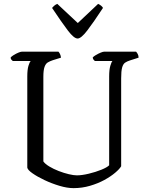

<svg xmlns="http://www.w3.org/2000/svg" viewBox="-20 -972 764 992"><path d="M360 0Q327 0 287 -12Q247 -24 210 -41.5Q173 -59 148 -76.5Q123 -94 121 -106V-577Q121 -612 127 -632Q133 -652 139 -657H46Q43 -659 39 -663.5Q35 -668 35 -675Q40 -681 51.5 -688Q63 -695 75 -700Q87 -705 93 -705H282Q286 -701 290 -693Q294 -685 295 -674L253 -661Q238 -656 227 -649.5Q216 -643 210 -626Q204 -609 204 -575V-138Q213 -125 234.5 -112Q256 -99 283 -88.5Q310 -78 335.5 -72Q361 -66 377 -66Q403 -66 438.5 -74.5Q474 -83 503.5 -95Q533 -107 544 -118V-577Q544 -612 550 -632Q556 -652 561 -657H470Q467 -659 463.5 -663.5Q460 -668 459 -675Q464 -681 476 -688Q488 -695 500 -700Q512 -705 518 -705H683Q687 -701 691.5 -693Q696 -685 696 -674L652 -660Q636 -655 626 -648Q616 -641 611 -623Q606 -605 606 -567V-113Q598 -99 575 -79.5Q552 -60 519 -42Q486 -24 445 -12Q404 0 360 0ZM381 -773Q362 -773 330.5 -814.5Q299 -856 249 -931Q252 -935 259 -941.5Q266 -948 276 -952L382 -853L487 -952Q496 -948 503 -942Q510 -936 512 -931Q462 -855 430.5 -814Q399 -773 381 -773Z"/></svg>

Font: Texturina 72pt
Style: Regular
Weight: 400
Designer: Guillermo Torres Carreño
Foundry: Omnibus-Type
Version: Version 1.002; ttfautohint (v1.8.3)